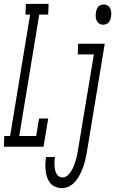

<svg xmlns="http://www.w3.org/2000/svg" viewBox="-54 -755 593 988"><path d="M-34 0 -32 -55H-2L101 -680H77L79 -735H196L194 -680H148L45 -55H132L147 -145H194L170 0ZM476 -628Q465 -628 456 -634Q447 -640 443 -649.5Q439 -659 438.5 -670Q438 -681 440 -693Q441 -700 444 -707.5Q447 -715 452.5 -721Q458 -727 465.5 -729.5Q473 -732 481 -732Q492 -732 501 -726Q510 -720 514 -710.5Q518 -701 518.5 -690Q519 -679 517 -667Q516 -660 513 -652.5Q510 -645 504.5 -639Q499 -633 491.5 -630.5Q484 -628 476 -628ZM266 213Q248 213 231.5 206.5Q215 200 204.5 187Q194 174 188.5 158Q183 142 181 124.5Q179 107 179.5 88.5Q180 70 183 53H229Q227 63 226.5 74Q226 85 226.5 96Q227 107 229 117.5Q231 128 235.5 137Q240 146 248.5 152Q257 158 268 158Q282 158 293.5 148Q305 138 312.5 125.5Q320 113 325.5 99.5Q331 86 335 73Q339 60 342 46Q345 32 347 19L429 -475H346L348 -530H485L393 28Q389 47 385 66.5Q381 86 374 104.5Q367 123 358 141.5Q349 160 335.5 176.5Q322 193 303.5 203Q285 213 266 213Z"/></svg>

Font: Iosevka Slab Light
Style: Italic
Weight: 300
Italic angle: -9°
Monospace: yes
Designer: Belleve Invis
Foundry: Belleve Invis
Version: Version 11.1.1; ttfautohint (v1.8.3)